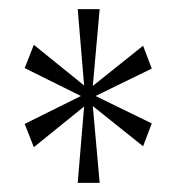

<svg xmlns="http://www.w3.org/2000/svg" viewBox="-20 -780 390 420"><path d="M150 -380 164 -547 54 -458 34 -509 157 -570 34 -631 54 -682 164 -593 150 -760H198L183 -592L293 -680L312 -630L189 -570L312 -510L293 -460L183 -548L198 -380Z"/></svg>

Font: Noto Serif Bengali ExtraCondensed ExtraLight
Style: Regular
Weight: 200
Width: 2
Designer: Juan Bruce, Universal Thirst, Indian Type Foundry and the Monotype Design Team.
Foundry: Monotype Imaging Inc.
Version: Version 2.003; ttfautohint (v1.8.4.7-5d5b)